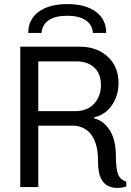

<svg xmlns="http://www.w3.org/2000/svg" viewBox="-20 -914 640 938"><path d="M551 4Q530 4 508.5 -5.5Q487 -15 473 -43Q459 -71 459 -125Q459 -180 447 -214.5Q435 -249 416 -267.5Q397 -286 376.5 -293Q356 -300 339 -300H167V0H79V-686H371Q424 -686 466.5 -664.5Q509 -643 534 -603.5Q559 -564 559 -509Q559 -446 526 -399Q493 -352 440 -341V-336Q474 -327 498 -301.5Q522 -276 534 -239Q546 -202 546 -158Q546 -89 557 -62Q568 -35 597 -27V-3Q590 0 578 2Q566 4 551 4ZM167 -371H347Q406 -371 439.5 -407Q473 -443 473 -498Q473 -554 440.5 -584Q408 -614 354 -614H167ZM118 -753Q118 -819 169 -856.5Q220 -894 309 -894Q398 -894 448.5 -856.5Q499 -819 499 -753H434Q431 -793 399 -815Q367 -837 308 -837Q249 -837 217.5 -815Q186 -793 183 -753Z"/></svg>

Font: Chivo Mono Medium Light
Style: Regular
Weight: 300
Monospace: yes
Version: Version 1.008